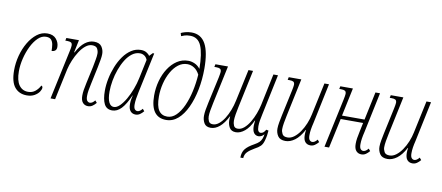

<svg xmlns="http://www.w3.org/2000/svg" viewBox="-81 -1102 3809 1653"><g transform="rotate(10 1823.5 -276.0)"><path d="M173 10Q106 10 67.5 -36.5Q29 -83 29 -184Q29 -249 46 -313Q63 -377 94 -429.5Q125 -482 166.5 -514Q208 -546 258 -546Q309 -546 335 -515Q361 -484 361 -446Q361 -424 349 -414Q337 -404 318 -404Q318 -433 314 -458.5Q310 -484 296 -500Q282 -516 251 -516Q213 -516 180.5 -484.5Q148 -453 123.5 -403Q99 -353 85 -295Q71 -237 71 -183Q71 -102 100 -62Q129 -22 179 -22Q216 -22 242 -43.5Q268 -65 283 -95Q295 -91 295 -78Q295 -63 281.5 -42.5Q268 -22 240.5 -6Q213 10 173 10Z M709 10Q680 10 662.5 -10Q645 -30 645 -71Q645 -95 649 -121Q653 -147 661 -183L693 -331Q700 -369 705.5 -398.5Q711 -428 711 -450Q711 -472 700 -492.5Q689 -513 654 -513Q625 -513 597 -490.5Q569 -468 545.5 -431.5Q522 -395 504.5 -353Q487 -311 478 -272L420 0H380L472 -429Q480 -464 480 -479Q480 -499 469 -505.5Q458 -512 436 -512H419L424 -536H534L511 -426H515Q549 -489 586.5 -517.5Q624 -546 665 -546Q713 -546 732.5 -517.5Q752 -489 752 -453Q752 -431 746.5 -401Q741 -371 734 -335L702 -184Q695 -152 690.5 -126Q686 -100 686 -75Q686 -45 696 -33.5Q706 -22 719 -22Q741 -22 763 -50L779 -31Q764 -13 747 -1.5Q730 10 709 10Z M920 10Q870 10 849.5 -31.5Q829 -73 829 -146Q829 -197 840 -252Q851 -307 872 -359.5Q893 -412 923 -454Q953 -496 991.5 -521Q1030 -546 1075 -546Q1103 -546 1122.5 -535Q1142 -524 1152 -508L1179 -536H1192L1117 -184Q1110 -151 1106 -124.5Q1102 -98 1102 -75Q1102 -45 1111.5 -33.5Q1121 -22 1135 -22Q1156 -22 1178 -50L1194 -31Q1179 -13 1162 -1.5Q1145 10 1124 10Q1096 10 1079 -10Q1062 -30 1062 -71Q1062 -91 1064.5 -108Q1067 -125 1073 -148H1071Q1036 -67 999.5 -28.5Q963 10 920 10ZM928 -22Q954 -22 980 -47.5Q1006 -73 1030 -114.5Q1054 -156 1073 -206Q1092 -256 1102 -305L1137 -470Q1127 -494 1109.5 -505Q1092 -516 1072 -516Q1035 -516 1003.5 -492.5Q972 -469 947.5 -429.5Q923 -390 905.5 -341.5Q888 -293 879 -242.5Q870 -192 870 -147Q870 -84 885.5 -53Q901 -22 928 -22Z M1391 10Q1254 10 1254 -180Q1254 -246 1271 -308Q1288 -370 1320 -419Q1352 -468 1395.5 -496.5Q1439 -525 1493 -525Q1521 -525 1549 -512.5Q1577 -500 1598 -473Q1597 -607 1568.5 -673.5Q1540 -740 1471 -740Q1442 -740 1423.5 -734Q1405 -728 1394 -723L1386 -749Q1397 -755 1422.5 -762.5Q1448 -770 1478 -770Q1561 -770 1600.5 -698.5Q1640 -627 1640 -482Q1640 -386 1622.5 -297.5Q1605 -209 1572.5 -139.5Q1540 -70 1494.5 -30Q1449 10 1391 10ZM1396 -20Q1438 -20 1473 -54Q1508 -88 1534 -145.5Q1560 -203 1576 -274.5Q1592 -346 1597 -422Q1578 -459 1550 -477Q1522 -495 1490 -495Q1447 -495 1411.5 -468Q1376 -441 1350 -395Q1324 -349 1310 -292.5Q1296 -236 1296 -178Q1296 -96 1321 -58Q1346 -20 1396 -20Z M1781 10Q1740 10 1723.5 -18Q1707 -46 1707 -82Q1707 -106 1712 -135Q1717 -164 1725 -201L1775 -429Q1778 -446 1780.5 -459.5Q1783 -473 1783 -479Q1783 -499 1772 -505.5Q1761 -512 1739 -512H1722L1727 -536H1837L1766 -204Q1757 -162 1752.5 -134.5Q1748 -107 1748 -84Q1748 -64 1757 -43.5Q1766 -23 1794 -23Q1821 -23 1846.5 -43.5Q1872 -64 1893.5 -98Q1915 -132 1931 -173.5Q1947 -215 1956 -258L2016 -536H2056L1986 -207Q1979 -175 1973.5 -141.5Q1968 -108 1968 -85Q1968 -64 1976.5 -43.5Q1985 -23 2012 -23Q2041 -23 2067.5 -46Q2094 -69 2115.5 -105Q2137 -141 2152.5 -182.5Q2168 -224 2176 -261L2234 -536H2274L2200 -184Q2193 -152 2188.5 -126Q2184 -100 2184 -75Q2184 -45 2192 -33.5Q2200 -22 2212 -22Q2237 -22 2256 -57L2276 -53Q2275 -33 2271.5 -11Q2268 11 2261 36Q2252 69 2235 86Q2218 103 2184 121Q2144 144 2124.5 165Q2105 186 2103 218H2078Q2078 171 2101 142Q2124 113 2177 84Q2204 69 2217 56Q2230 43 2238 24Q2245 7 2248 -16Q2226 10 2199 10Q2174 10 2159 -9.5Q2144 -29 2144 -72Q2144 -82 2145.5 -95Q2147 -108 2148 -117H2145Q2117 -54 2078.5 -22Q2040 10 2001 10Q1961 10 1944.5 -18.5Q1928 -47 1928 -83Q1928 -91 1928.5 -99Q1929 -107 1930 -116H1928Q1896 -53 1858.5 -21.5Q1821 10 1781 10Z M2435 10Q2387 10 2368 -18.5Q2349 -47 2349 -83Q2349 -107 2355 -140Q2361 -173 2367 -201L2416 -429Q2419 -445 2421.5 -458Q2424 -471 2424 -479Q2424 -499 2413 -505.5Q2402 -512 2380 -512H2363L2368 -536H2478L2408 -205Q2401 -173 2395.5 -140.5Q2390 -108 2390 -85Q2390 -65 2401 -44Q2412 -23 2447 -23Q2476 -23 2503.5 -43.5Q2531 -64 2554.5 -98Q2578 -132 2595 -173.5Q2612 -215 2620 -255L2680 -536H2720L2646 -184Q2638 -152 2634 -126Q2630 -100 2630 -75Q2630 -45 2640 -33.5Q2650 -22 2663 -22Q2685 -22 2707 -50L2723 -31Q2708 -13 2691 -1.5Q2674 10 2653 10Q2624 10 2607 -9.5Q2590 -29 2590 -72Q2590 -82 2591 -94Q2592 -106 2594 -114H2591Q2557 -50 2516.5 -20Q2476 10 2435 10Z M3099 10Q3070 10 3052.5 -10Q3035 -30 3035 -71Q3035 -95 3039 -121Q3043 -147 3051 -183L3067 -259H2871L2815 0H2775L2867 -429Q2870 -445 2872.5 -458Q2875 -471 2875 -479Q2875 -499 2864 -505.5Q2853 -512 2831 -512H2814L2819 -536H2929L2877 -290H3074L3126 -536H3166L3092 -184Q3084 -152 3080 -125.5Q3076 -99 3076 -75Q3076 -45 3086 -33.5Q3096 -22 3109 -22Q3131 -22 3153 -50L3169 -31Q3154 -13 3137 -1.5Q3120 10 3099 10Z M3327 10Q3279 10 3260 -18.5Q3241 -47 3241 -83Q3241 -107 3247 -140Q3253 -173 3259 -201L3308 -429Q3311 -445 3313.5 -458Q3316 -471 3316 -479Q3316 -499 3305 -505.5Q3294 -512 3272 -512H3255L3260 -536H3370L3300 -205Q3293 -173 3287.5 -140.5Q3282 -108 3282 -85Q3282 -65 3293 -44Q3304 -23 3339 -23Q3368 -23 3395.5 -43.5Q3423 -64 3446.5 -98Q3470 -132 3487 -173.5Q3504 -215 3512 -255L3572 -536H3612L3538 -184Q3530 -152 3526 -126Q3522 -100 3522 -75Q3522 -45 3532 -33.5Q3542 -22 3555 -22Q3577 -22 3599 -50L3615 -31Q3600 -13 3583 -1.5Q3566 10 3545 10Q3516 10 3499 -9.5Q3482 -29 3482 -72Q3482 -82 3483 -94Q3484 -106 3486 -114H3483Q3449 -50 3408.5 -20Q3368 10 3327 10Z"/></g></svg>

Font: Noto Serif ExtraCondensed ExtraLight
Style: Italic
Weight: 200
Width: 2
Italic angle: -12°
Designer: Monotype Design Team
Foundry: Monotype Imaging Inc.
Version: Version 2.014; ttfautohint (v1.8.4.7-5d5b)